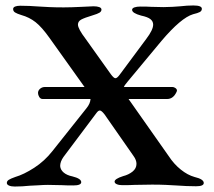

<svg xmlns="http://www.w3.org/2000/svg" viewBox="-20 -676 782 702"><path d="M725 -7Q725 5 697 5Q664 5 623 2Q608 1 586 0Q564 -1 536 -1L472 0Q456 1 427 1Q415 1 407 -2.5Q399 -6 399 -12Q399 -22 430 -32Q450 -37 464.5 -48.5Q479 -60 479 -77Q479 -91 468 -106L362 -258Q351 -272 345 -272Q339 -272 332 -262L212 -102Q200 -85 200 -69Q201 -55 213 -45Q225 -35 245 -31Q277 -23 277 -10Q277 2 248 2Q222 2 206 1L155 0Q140 0 119.5 1.5Q99 3 89 3Q61 6 34 6Q21 6 13 2.5Q5 -1 5 -7Q5 -14 12 -18.5Q19 -23 36 -29Q67 -38 105 -62.5Q143 -87 172 -124L296 -280Q310 -297 311 -314H136Q128 -314 123.5 -321.5Q119 -329 119 -336Q119 -345 126.5 -351.5Q134 -358 145 -358H289L162 -536Q133 -577 110 -595Q87 -613 58 -621Q42 -626 35 -630.5Q28 -635 28 -643Q28 -649 35 -652Q42 -655 54 -655Q86 -655 125 -652Q139 -651 161.5 -650Q184 -649 213 -649Q239 -649 279 -651Q313 -653 322 -653Q335 -653 343 -650Q351 -647 351 -641Q351 -634 343.5 -629.5Q336 -625 319 -620Q289 -611 277 -604.5Q265 -598 265 -586Q265 -571 293 -534L385 -405Q396 -390 402 -390Q408 -390 417 -402L515 -534Q540 -567 540 -586Q540 -598 530 -606Q520 -614 496 -619Q463 -628 463 -640Q463 -646 471.5 -649Q480 -652 493 -652Q520 -652 533 -651L578 -650Q592 -650 610.5 -651Q629 -652 639 -653Q664 -656 687 -656Q718 -656 718 -644Q718 -636 710.5 -632Q703 -628 686 -624Q642 -611 570 -526L447 -378Q435 -364 433 -358H610Q616 -358 621.5 -354Q627 -350 627 -345L626 -341Q614 -314 591 -314H450L597 -105Q616 -76 641 -56Q666 -36 691 -29Q725 -21 725 -7Z"/></svg>

Font: EB Garamond Medium
Style: Regular
Weight: 500
Designer: Georg Duffner and Octavio Pardo
Foundry: Georg Duffner
Version: Version 1.000